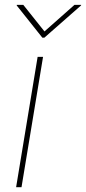

<svg xmlns="http://www.w3.org/2000/svg" viewBox="-20 -777 357 797"><path d="M46.9 0 136.2 -541H158.7L69.3 0ZM76.7 -756.8 164.6 -646.5 289.1 -756.8H316.9L316.4 -754.4L164.1 -620.6H155.8L49.3 -754.4L49.8 -756.8Z"/></svg>

Font: Inter 17pt Thin
Style: Italic
Weight: 250
Italic angle: -9.3988°
Version: Version 4.001;git-66647c0bb